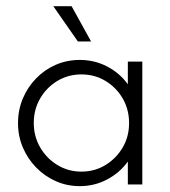

<svg xmlns="http://www.w3.org/2000/svg" viewBox="-20 -610 561 635"><path d="M243.8 5.6Q201.4 5.6 164.6 -10.8Q127.8 -27.1 99.7 -55.9Q71.5 -84.7 55.6 -122.2Q39.6 -159.7 39.6 -202.8Q39.6 -246.5 55.6 -284.4Q71.5 -322.2 99.7 -351Q127.8 -379.9 164.6 -395.8Q201.4 -411.8 243.8 -411.8Q293.1 -411.8 334.7 -389.9Q376.4 -368.1 402.8 -331.2V-406.2H450.7V0H402.8V-75.7Q376.4 -38.9 334.7 -16.7Q293.1 5.6 243.8 5.6ZM249.3 -42.4Q293.1 -42.4 328.8 -64.2Q364.6 -86.1 385.8 -122.2Q406.9 -158.3 406.9 -202.8Q406.9 -247.9 385.8 -284.4Q364.6 -320.8 328.8 -342.4Q293.1 -363.9 249.3 -363.9Q205.6 -363.9 169.8 -342.4Q134 -320.8 112.8 -284.4Q91.7 -247.9 91.7 -203.5Q91.7 -159 112.8 -122.6Q134 -86.1 169.8 -64.2Q205.6 -42.4 249.3 -42.4ZM237.5 -472.9 156.2 -589.6H216.7L281.2 -472.9Z"/></svg>

Font: Afacad Flux Light
Style: Regular
Weight: 300
Designer: Kristian Moeller
Foundry: Dicotype
Version: Version 1.100